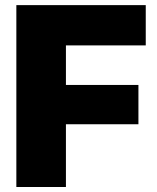

<svg xmlns="http://www.w3.org/2000/svg" viewBox="-20 -748 627 768"><path d="M45.4 0V-727.5H563V-566.4H243.7V-408.2H533.7V-251H243.7V0Z"/></svg>

Font: Inter 17pt Black
Style: Regular
Weight: 900
Version: Version 4.001;git-66647c0bb